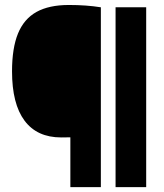

<svg xmlns="http://www.w3.org/2000/svg" viewBox="-20 -770 676 790"><path d="M269.5 -205 232 -204.5Q132.5 -204.5 81 -273.5Q29.5 -342.5 29.5 -476.5Q29.5 -572 54 -632Q78.5 -692 130 -720.8Q181.5 -749.5 263.5 -749.5Q335.5 -749.5 395 -740V0H269.5ZM455.5 0V-740H581.5V0Z"/></svg>

Font: Encode Sans Semi Condensed ExBd
Style: Regular
Weight: 800
Width: 4
Designer: Multiple Designers
Foundry: Impallari Type
Version: Version 2.000